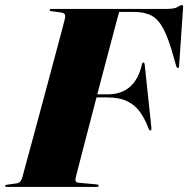

<svg xmlns="http://www.w3.org/2000/svg" viewBox="-40 -735 740 755"><path d="M155.5 -696Q155.5 -700 162.5 -700H617Q646.5 -700 658.2 -707.5Q670 -715 675 -715Q681 -715 680 -706L664.5 -479Q664 -467.5 659.5 -467.5Q655 -467.5 652 -478L642.5 -512Q623 -582.5 603 -620.8Q583 -659 556 -673.5Q529 -688 487 -688H428.5Q427 -684 419.5 -655.2Q412 -626.5 399.8 -580.8Q387.5 -535 372.8 -479Q358 -423 342.5 -364H383.5Q491 -364 518 -481.5Q519.5 -489.5 524 -489.5Q528 -489.5 529 -481L555 -236Q556.5 -222.5 552 -222Q547.5 -221 544 -230Q530 -267.5 510.5 -294.8Q491 -322 460 -337Q429 -352 379.5 -352H339.5Q324.5 -295 310.5 -240.8Q296.5 -186.5 285 -142.5Q273.5 -98.5 266.2 -70.2Q259 -42 258 -37Q255.5 -30 257.2 -23.8Q259 -17.5 268 -16.5L339 -10Q348 -9 348 -5Q348 0 340 0H-14Q-20 0 -20 -3.5Q-20 -8 -13.5 -8.5L26 -14Q35 -15 40 -21.8Q45 -28.5 48 -38Q49.5 -44 59.2 -79.8Q69 -115.5 83.8 -170.2Q98.5 -225 115.8 -288.8Q133 -352.5 150 -416.2Q167 -480 181.5 -533.8Q196 -587.5 205 -621.8Q214 -656 215 -660.5Q218 -673.5 214.5 -679Q211 -684.5 199 -686L162 -691Q155.5 -691.5 155.5 -696Z"/></svg>

Font: Fraunces 144pt S000 Black
Style: Italic
Weight: 900
Italic angle: -16°
Version: Version 1.000; ttfautohint (v1.8.3)